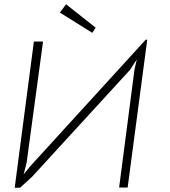

<svg xmlns="http://www.w3.org/2000/svg" viewBox="-20 -881 796 901"><path d="M579 -1H539L611 -554L622 -602L590 -553L131 -52L74 0H49L139 -686H182L105 -118L91 -63L122 -101L664 -695H671ZM261 -822 290 -861 429 -751 413 -727Z"/></svg>

Font: Bellota Text Light
Style: Italic
Weight: 300
Italic angle: -7.5°
Designer: Kemie Guaida
Foundry: Kemie Guaida
Version: Version 4.001